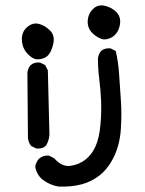

<svg xmlns="http://www.w3.org/2000/svg" viewBox="-20 -558 540 715"><path d="M197.3 136.7Q164.1 130.9 136.7 109.4Q115.2 89.8 111.3 62.5Q113.3 46.9 125 33.2Q140.6 19.5 162.1 21.5L181.6 31.2Q210.9 64.5 242.7 59.6Q274.4 54.7 297.9 36.6Q321.3 18.6 335.4 -12.2Q349.6 -43 354 -92.8Q358.4 -142.6 356.4 -184.1Q354.5 -225.6 349.6 -263.7Q344.7 -301.8 344.7 -340.8Q346.7 -356.4 356.4 -368.2Q370.1 -379.9 391.6 -377.9L411.1 -368.2Q420.9 -325.2 423.8 -278.3Q426.8 -231.4 430.2 -184.1Q433.6 -136.7 430.2 -79.6Q426.8 -22.5 405.8 22.5Q384.8 67.4 353 93.3Q321.3 119.1 282.2 128.9Q243.2 138.7 197.3 136.7ZM115.2 -4.9 95.7 -14.6Q82 -32.2 84 -55.7L82 -288.1Q84 -303.7 93.8 -315.4Q107.4 -327.1 128.9 -325.2L148.4 -315.4L158.2 -295.9L164.1 -55.7Q162.1 -32.2 150.4 -14.6Q136.7 -2.9 115.2 -4.9ZM117.2 -336.9Q99.6 -338.9 81.1 -359.4Q62.5 -379.9 61.5 -409.7Q60.5 -439.5 81.1 -457Q101.6 -474.6 124 -469.2Q146.5 -463.9 166 -444.8Q185.5 -425.8 178.2 -394Q170.9 -362.3 156.7 -349.6Q142.6 -336.9 117.2 -336.9ZM366.2 -411.1Q344.7 -415 325.2 -433.6Q305.7 -452.1 306.6 -479Q307.6 -505.9 326.2 -524.4Q344.7 -543 371.6 -536.1Q398.4 -529.3 414.6 -511.7Q430.7 -494.1 426.8 -467.8Q422.9 -441.4 406.2 -426.3Q389.6 -411.1 366.2 -411.1Z"/></svg>

Font: NaikaiFont
Style: Regular
Weight: 400
Version: Version 1.67